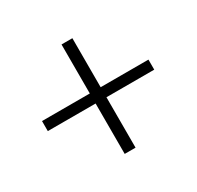

<svg xmlns="http://www.w3.org/2000/svg" viewBox="-123 -776 849 828"><g transform="rotate(-30 301.5 -361.5)"><path d="M567 -340V-390H329V-634H275V-390H37V-340H275V-89H329V-340Z"/></g></svg>

Font: Noto Serif CJK TC
Style: Bold
Weight: 700
Designer: Ryoko NISHIZUKA 西塚涼子 (kana & ideographs); Frank Grießhammer (Latin, Greek & Cyrillic); Wenlong ZHANG 张文龙 (bopomofo); San
Foundry: Adobe
Version: Version 2.001;hotconv 1.1.0;makeotfexe 2.6.0